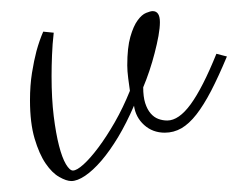

<svg xmlns="http://www.w3.org/2000/svg" viewBox="-20 -336 430 347"><path d="M390.1 -233.9Q375 -197.8 361.6 -171.9Q348.1 -146 335 -129.2Q321.8 -112.3 307.9 -104.2Q293.9 -96.2 277.8 -96.2Q255.9 -96.2 240.5 -110.1Q225.1 -124 222.2 -145Q208.5 -113.3 193.4 -88.1Q178.2 -63 163.1 -45.4Q147.9 -27.8 133.8 -18.3Q119.6 -8.8 108.9 -8.8Q100.1 -8.8 87.2 -16.1Q74.2 -23.4 62.5 -40.5Q50.8 -57.6 42.5 -85.7Q34.2 -113.8 34.2 -154.8Q34.2 -181.6 37.8 -204.3Q41.5 -227.1 45.9 -243.7Q51.3 -263.2 58.1 -278.8L77.1 -276.9Q74.7 -255.9 74 -236.1Q73.2 -216.3 73.2 -198.2Q73.2 -157.7 77.1 -126Q81.1 -94.2 86.7 -72.5Q92.3 -50.8 99.1 -39.3Q106 -27.8 111.8 -27.8Q118.7 -27.8 130.9 -38.8Q143.1 -49.8 157.7 -69.3Q172.4 -88.9 187.5 -115.2Q202.6 -141.6 214.8 -171.9Q213.4 -181.2 211.7 -194.6Q210 -208 210 -217.8Q210 -250 215.6 -269.5Q221.2 -289.1 228.8 -299.3Q236.3 -309.6 244.1 -312.7Q252 -315.9 255.9 -315.9Q269 -315.9 269 -295.9Q269 -285.6 266.4 -271Q263.7 -256.3 259.5 -240.2Q255.4 -224.1 250 -208Q244.6 -191.9 238.8 -178.2Q238.8 -161.1 242.4 -149.7Q246.1 -138.2 252.2 -131.1Q258.3 -124 266.1 -121.1Q273.9 -118.2 282.2 -118.2Q303.2 -118.2 324.7 -147.7Q346.2 -177.2 371.1 -238.8Z"/></svg>

Font: Clicker Script
Style: Regular
Weight: 400
Designer: Astigmatic (AOETI)
Foundry: Astigmatic (AOETI)
Version: Version 1.000